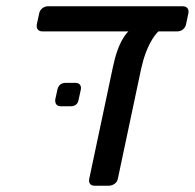

<svg xmlns="http://www.w3.org/2000/svg" viewBox="-20 -591 620 611"><path d="M281 0Q271 0 266.5 -6Q262 -12 264 -22L339.5 -378.6Q351.9 -437.7 372.9 -471Q393.9 -504.3 414.6 -504.3H513.1Q488.1 -504.3 464.8 -466.3Q441.5 -428.4 429.1 -371.9L355 -22Q353 -12 344.6 -6Q336.1 0 326.1 0ZM115.1 -491.1Q104.9 -491.1 100.1 -497.4Q95.3 -503.8 97.3 -514L104.6 -548.1Q106.6 -558.3 114.6 -564.6Q122.6 -571 132.8 -571H561.7Q571.9 -571 576.7 -564.6Q581.4 -558.3 579.4 -548.1L572.1 -514Q570.1 -504 562.3 -497.5Q554.6 -491.1 544 -491.1ZM173.9 -252.8Q163.9 -252.8 159.3 -258.8Q154.7 -264.8 155.9 -274.8L162.6 -305.3Q167.2 -327.3 189.4 -327.3H219.9Q229.9 -327.3 234.5 -321.3Q239.1 -315.3 237.1 -305.3L230.4 -274.8Q227 -252.8 204.4 -252.8Z"/></svg>

Font: Rubik Light
Style: Italic
Weight: 300
Italic angle: -12°
Designer: Hubert and Fischer
Foundry: Hubert and Fischer
Version: Version 2.300;gftools[0.9.30]